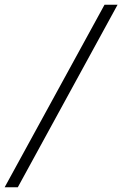

<svg xmlns="http://www.w3.org/2000/svg" viewBox="-69 -731 518 812"><path d="M6.3 61H-49.3L373 -710.9H428.2Z"/></svg>

Font: RobotoInd Light
Style: Italic
Weight: 300
Italic angle: -12°
Designer: Google
Version: Version 2.001151; 2014